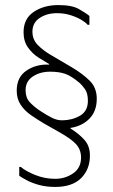

<svg xmlns="http://www.w3.org/2000/svg" viewBox="-20 -732 448 758"><path d="M73 -605Q73 -569 90.5 -544.5Q108 -520 131.5 -505Q155 -490 174 -479V-477Q122 -479 84 -453Q46 -427 46 -374Q46 -342 61.5 -318.5Q77 -295 101.5 -278Q126 -261 151 -246L211 -212Q263 -183 281.5 -161.5Q300 -140 300 -110Q300 -69 268.5 -47.5Q237 -26 198 -26Q157 -26 119.5 -41Q82 -56 62 -73H56V-38Q66 -31 85.5 -20.5Q105 -10 133.5 -2Q162 6 198 6Q265 6 300 -28.5Q335 -63 335 -118Q335 -155 314 -179Q293 -203 258 -225V-227Q304 -234 333 -263.5Q362 -293 362 -342Q362 -386 334 -413.5Q306 -441 264 -466L179 -516Q150 -533 129 -554.5Q108 -576 108 -607Q108 -642 136.5 -661Q165 -680 205 -680Q234 -680 259 -672Q284 -664 301.5 -653.5Q319 -643 326 -634H333V-669Q320 -680 292 -696Q264 -712 211 -712Q153 -712 113 -685Q73 -658 73 -605ZM295 -404Q304 -396 315.5 -380Q327 -364 327 -334Q327 -293 295.5 -275Q264 -257 225 -257Q205 -257 185 -267Q165 -277 136 -296Q114 -311 97.5 -328.5Q81 -346 81 -376Q81 -411 109.5 -430Q138 -449 178 -449Q213 -449 237.5 -440.5Q262 -432 295 -404Z"/></svg>

Font: Phudu Light
Style: Regular
Weight: 300
Version: Version 1.005;gftools[0.9.23]